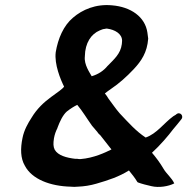

<svg xmlns="http://www.w3.org/2000/svg" viewBox="-20 -735 769 758"><path d="M69 -191C60 -148 61 -110 78 -81C106 -27 179 0 259 2C268 3 278 3 287 2C313 1 337 -3 361 -10C409 -24 449 -37 489 -62C501 -47 512 -34 522 -17L524 -15C540 -9 560 -4 578 0C607 7 645 1 668 -11C658 -33 637 -49 626 -68C612 -92 597 -112 580 -132C612 -161 646 -201 663 -224C676 -240 687 -252 695 -263C708 -277 690 -298 674 -282C672 -281 667 -278 664 -276C628 -250 599 -207 555 -192C516 -218 489 -249 453 -287C437 -305 424 -325 408 -346C404 -353 400 -359 394 -366C400 -371 408 -377 421 -386C448 -404 480 -432 508 -462C538 -494 561 -528 565 -582V-583C564 -591 563 -598 562 -606C553 -669 496 -708 422 -714C358 -720 305 -697 268 -665C231 -634 209 -583 200 -529C194 -481 219 -421 233 -393C228 -385 207 -370 183 -353C154 -332 126 -306 105 -271C90 -248 75 -221 69 -191ZM193 -189C196 -205 200 -216 207 -230V-231C216 -255 228 -281 244 -295C258 -306 274 -316 285 -321C306 -296 323 -267 343 -239C350 -230 359 -221 366 -212V-211C369 -207 372 -205 376 -201C390 -183 405 -164 420 -145C396 -133 350 -111 298 -107C293 -107 289 -107 285 -108H277C243 -112 209 -121 196 -144C190 -156 190 -169 193 -189ZM315 -512V-513C316 -566 340 -601 374 -615C381 -618 388 -621 395 -621H396L397 -622H403C433 -618 462 -602 462 -574C462 -571 461 -566 461 -561C456 -522 430 -501 404 -474C402 -472 405 -476 404 -474C389 -456 369 -442 342 -434C335 -447 311 -480 315 -512Z"/></svg>

Font: Hussar Pisanka
Style: SbdKur
Weight: 600
Designer: Robert Jablonski
Foundry: Cannot Into Space Fonts
Version: Version 1.070